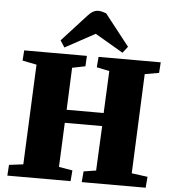

<svg xmlns="http://www.w3.org/2000/svg" viewBox="-62 -1024 953 1080"><g transform="rotate(5 414.0 -484.0)"><path d="M527 -324H316L305 -74L382 -61L377 0H20L24 -61L104 -71L129 -636L49 -652L53 -710H407L404 -651L330 -636L320 -398H529L540 -636L468 -651L473 -710H824L820 -650L740 -636L716 -74L806 -62L801 0H440L445 -61L515 -72ZM633 -781 605 -745 446 -838 277 -746 252 -784 390 -935Q419 -968 449 -968Q460 -968 471.5 -965Q483 -962 494 -958Z"/></g></svg>

Font: Literata 36pt ExtraBold
Style: Italic
Weight: 800
Italic angle: -2°
Designer: Latin by Veronika Burian and Jose Scaglione. Greek by Irene Vlachou. Cyrillic by Vera Evstafieva
Foundry: TypeTogether
Version: Version 3.002